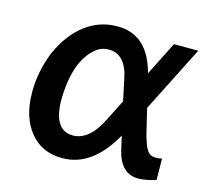

<svg xmlns="http://www.w3.org/2000/svg" viewBox="-84 -626 791 732"><g transform="rotate(15 312.0 -260.0)"><path d="M519 10Q550 10 589 -3L588 -87Q578 -84 563 -84Q541 -84 529.5 -101Q518 -118 506 -163L483 -259L615 -520H519L452 -387Q415 -530 294 -530Q223 -530 166.5 -486.5Q110 -443 75 -363Q44 -285 44 -204Q44 -107 91 -48.5Q138 10 219 10Q338 10 417 -132L430 -75Q451 10 519 10ZM236 -84Q163 -84 159 -196Q159 -361 238 -421Q258 -436 285 -436Q353 -436 371 -340L388 -259L348 -180Q302 -84 236 -84Z"/></g></svg>

Font: Brisa Sans Medium
Style: Italic
Weight: 600
Italic angle: -8°
Designer: Dalton Maag Ltd
Foundry: Dalton Maag Ltd
Version: Version 1.101;July 10, 2019;FontCreator 11.5.0.2425 64-bit